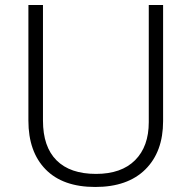

<svg xmlns="http://www.w3.org/2000/svg" viewBox="-20 -734 762 764"><path d="M629 -252Q629 -130 558.5 -60Q488 10 359 10Q230 10 161.5 -60Q93 -130 93 -254V-714H151V-254Q151 -150 205 -96Q259 -42 362 -42Q463 -42 517.5 -96.5Q572 -151 572 -248V-714H629Z"/></svg>

Font: Noto Sans Arabic Light
Style: Regular
Weight: 300
Designer: Monotype Design Team, Nadine Chahine, Nizar Qandah and Khaled Hosny
Foundry: Monotype Imaging Inc.
Version: Version 2.012; ttfautohint (v1.8.4.7-5d5b)